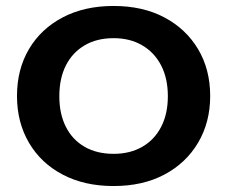

<svg xmlns="http://www.w3.org/2000/svg" viewBox="-20 -614 762 644"><path d="M361 10Q263 10 190 -28.5Q117 -67 77 -135.5Q37 -204 37 -292Q37 -381 77 -449Q117 -517 190 -555.5Q263 -594 361 -594Q459 -594 531.5 -555.5Q604 -517 644.5 -449Q685 -381 685 -292Q685 -204 644.5 -135.5Q604 -67 531.5 -28.5Q459 10 361 10ZM361 -98Q416 -98 457 -121.5Q498 -145 520.5 -188.5Q543 -232 543 -291Q543 -351 520.5 -394.5Q498 -438 457 -462Q416 -486 361 -486Q305 -486 264 -462Q223 -438 201 -394.5Q179 -351 179 -291Q179 -232 201 -188.5Q223 -145 264 -121.5Q305 -98 361 -98Z"/></svg>

Font: Rokkitt SemiBold
Style: Bold
Weight: 700
Version: Version 3.103